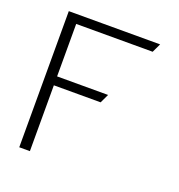

<svg xmlns="http://www.w3.org/2000/svg" viewBox="-106 -654 681 729"><g transform="rotate(20 235.0 -290.0)"><path d="M50 -15H93V-281H282L299 -317H93V-529H402L419 -565H50Z"/></g></svg>

Font: Charger Sport
Style: HL
Weight: 100
Designer: Jasper
Foundry: Cannot Into Space Fonts
Version: Version 1.1